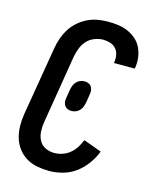

<svg xmlns="http://www.w3.org/2000/svg" viewBox="-113 -819 726 904"><g transform="rotate(15 250.0 -367.5)"><path d="M214 8Q184 8 155 2.5Q126 -3 102 -17.5Q78 -32 61 -54.5Q44 -77 36 -104.5Q28 -132 27.5 -161.5Q27 -191 32 -222L88 -556Q92 -581 100.5 -605.5Q109 -630 123 -652.5Q137 -675 157.5 -693Q178 -711 201.5 -722.5Q225 -734 250.5 -738.5Q276 -743 301 -743Q327 -743 352 -739.5Q377 -736 398.5 -726.5Q420 -717 438 -701.5Q456 -686 466.5 -664.5Q477 -643 480.5 -618Q484 -593 480 -568L479 -562H378V-565Q381 -583 378 -600.5Q375 -618 364 -631Q353 -644 336 -649.5Q319 -655 301 -655Q280 -655 258.5 -646.5Q237 -638 222 -621.5Q207 -605 199 -584Q191 -563 187 -542L132 -207Q128 -184 129.5 -161Q131 -138 141 -119Q151 -100 171 -90Q191 -80 215 -80Q234 -80 254 -86.5Q274 -93 290.5 -106.5Q307 -120 318 -137.5Q329 -155 337 -175L425 -143Q413 -111 392 -82Q371 -53 343 -32Q315 -11 281 -1.5Q247 8 214 8ZM243 -292Q233 -292 224 -295.5Q215 -299 209.5 -306.5Q204 -314 202.5 -324Q201 -334 203 -344L209 -382Q211 -393 214.5 -404Q218 -415 225.5 -424Q233 -433 244 -438Q255 -443 266 -443Q276 -443 285 -439.5Q294 -436 299.5 -428.5Q305 -421 306.5 -411Q308 -401 306 -391L300 -353Q298 -342 294.5 -331Q291 -320 283.5 -311Q276 -302 265 -297Q254 -292 243 -292Z"/></g></svg>

Font: Iosevka SS18 Semibold
Style: Italic
Weight: 600
Italic angle: -9°
Monospace: yes
Designer: Belleve Invis
Foundry: Belleve Invis
Version: Version 25.1.1; ttfautohint (v1.8.4)